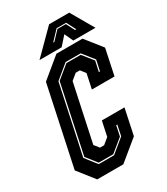

<svg xmlns="http://www.w3.org/2000/svg" viewBox="-217 -949 903 1040"><g transform="rotate(-30 234.0 -429.0)"><path d="M73.5 0 -7.5 -103 97.5 -597 222.5 -700H386L467.5 -597L433.5 -436H292L311.5 -528L287.5 -558.5H261.5L224.5 -528L148.5 -172L172.5 -141.5H198.5L235.5 -172L255 -264H396.5L362.5 -103L237 0ZM122 -67.5H218L302.5 -137L316.5 -203H309.5L296 -139L217 -74.5H126L74 -140.5L164 -563.5L244 -629H333.5L386 -563.5L372 -499H379L393.5 -565.5L337.5 -636H243L157.5 -565.5L66.5 -138.5ZM268 -858H394L476 -716H337.5L312.5 -770L264.5 -716H126ZM292.5 -819 237.5 -761H245L294.5 -813.5H347L374 -761H382L352 -819Z"/></g></svg>

Font: Tourney Condensed ExtraBold
Style: Italic
Weight: 800
Width: 3
Italic angle: -12°
Designer: Tyler Finck
Foundry: Etcetera Type Co
Version: Version 1.010; ttfautohint (v1.8.3)